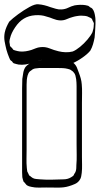

<svg xmlns="http://www.w3.org/2000/svg" viewBox="-79 -837 465 895"><path d="M303 -357V-106Q303 -87 303.5 -68.5Q304 -50 302 -31Q301 -24 299.5 -15Q298 -6 293 1Q285 14 270.5 20.5Q256 27 242 31Q220 38 189.5 37.5Q159 37 136 37Q120 37 102 37.5Q84 38 67 34Q55 32 47 27Q44 25 41.5 21.5Q39 18 37 16Q36 14 34 12.5Q32 11 31 10Q29 6 27.5 -0.5Q26 -7 25 -11Q24 -22 24 -34.5Q24 -47 24 -59V-379Q24 -402 24 -424.5Q24 -447 25 -469Q27 -483 29.5 -498Q32 -513 40 -525Q53 -540 73.5 -547.5Q94 -555 116 -557.5Q138 -560 153 -560H198Q215 -560 232.5 -557.5Q250 -555 263 -544Q274 -535 279.5 -522Q285 -509 289 -497Q294 -484 297.5 -471Q301 -458 302 -445Q304 -423 303.5 -401.5Q303 -380 303 -357ZM278 -164V-404Q278 -420 278 -436Q278 -452 276 -468Q275 -476 272.5 -485Q270 -494 264 -500Q263 -502 260.5 -504Q258 -506 256 -507Q254 -509 251.5 -510.5Q249 -512 247 -513L237 -516Q225 -519 213 -519.5Q201 -520 189 -520H104Q99 -519 91 -518.5Q83 -518 78 -516Q75 -515 72 -513Q69 -511 67 -509Q66 -508 64 -507Q62 -506 60 -504Q53 -497 50 -486Q47 -475 46 -465Q45 -454 45 -442.5Q45 -431 45 -420V-140Q45 -119 44.5 -97Q44 -75 46 -54Q47 -50 47 -46Q47 -42 48 -38Q49 -35 51 -32Q53 -29 54 -26L57 -19Q59 -18 61 -17Q63 -16 64 -14L74 -7Q82 -3 91 -2.5Q100 -2 108 -1Q131 1 163 0.5Q195 0 217 -1Q237 -1 253 -11Q255 -13 257.5 -14Q260 -15 262 -17Q265 -20 267 -26Q269 -28 270.5 -31Q272 -34 273 -36Q276 -43 276.5 -52Q277 -61 277 -68Q279 -91 278.5 -115Q278 -139 278 -164ZM362 -662Q359 -646 354.5 -630.5Q350 -615 342 -601Q330 -586 306 -569Q282 -552 257 -541Q232 -530 217 -533Q195 -535 171.5 -545.5Q148 -556 125 -557Q122 -557 118.5 -557.5Q115 -558 112 -557Q101 -556 91 -552Q81 -548 71 -544Q56 -539 40 -536.5Q24 -534 8 -536Q4 -537 -3 -538.5Q-10 -540 -15 -542Q-19 -544 -23 -551Q-30 -555 -32 -559Q-33 -561 -34 -563.5Q-35 -566 -36 -568Q-40 -577 -43 -586Q-46 -595 -49 -605Q-54 -625 -57.5 -644.5Q-61 -664 -57 -685Q-54 -699 -48.5 -711.5Q-43 -724 -36 -736Q-21 -751 5.5 -770.5Q32 -790 58.5 -804.5Q85 -819 100 -817Q114 -816 128 -812.5Q142 -809 155 -804Q168 -800 181.5 -796Q195 -792 208 -793Q225 -794 239 -801Q253 -808 269 -812Q281 -814 294 -814.5Q307 -815 319 -813L332 -810Q334 -809 336.5 -807Q339 -805 341 -803Q347 -801 351 -797Q357 -790 360 -780.5Q363 -771 364 -763Q366 -753 366 -743.5Q366 -734 366 -725Q365 -710 364.5 -694.5Q364 -679 362 -662ZM279 -762Q275 -761 270.5 -760.5Q266 -760 261 -758Q246 -754 231.5 -747.5Q217 -741 200 -742Q184 -743 168.5 -749.5Q153 -756 137 -760Q115 -768 85 -766Q55 -764 32 -750Q10 -737 -8.5 -709.5Q-27 -682 -32 -659Q-33 -655 -34 -651.5Q-35 -648 -35 -643Q-35 -638 -33 -630Q-33 -629 -33 -626.5Q-33 -624 -32 -622Q-30 -620 -27 -617Q-24 -614 -22 -612Q-20 -608 -17 -605L-9 -602Q-3 -600 2.5 -599Q8 -598 14 -597Q28 -596 41 -598Q54 -600 67 -604Q78 -608 88 -612Q98 -616 108 -617Q131 -620 152 -611.5Q173 -603 194 -598Q210 -594 227 -593.5Q244 -593 260 -597Q275 -603 294 -618.5Q313 -634 329 -653Q345 -672 352 -687Q358 -704 358 -719Q358 -722 358.5 -725Q359 -728 358 -730Q357 -734 353 -740Q352 -742 351 -745.5Q350 -749 348 -750Q347 -752 343.5 -753.5Q340 -755 338 -756Q335 -757 332.5 -758.5Q330 -760 327 -761Q325 -762 322 -762Q319 -762 317 -763Q308 -764 299 -764Q290 -764 279 -762Z"/></svg>

Font: Rubik Vinyl
Style: Regular
Weight: 400
Designer: Hubert and Fischer, NaN
Foundry: Hubert and Fischer, NaN
Version: Version 2.200